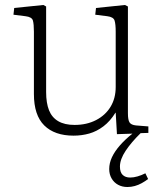

<svg xmlns="http://www.w3.org/2000/svg" viewBox="-20 -530 650 770"><path d="M491 220Q470 220 453.5 211Q437 202 427.5 185.5Q418 169 418 148Q418 124 429 100.5Q440 77 461 53Q482 29 511 6L449 8L444 -78H443Q422 -44 395 -23.5Q368 -3 338 5.5Q308 14 275 14Q199 14 157.5 -27Q116 -68 116 -153V-403Q116 -433 112 -447.5Q108 -462 82 -465L34 -471L37 -498L154 -510L165 -504V-161Q165 -117 176.5 -88Q188 -59 213.5 -44Q239 -29 279 -29Q328 -29 365.5 -48.5Q403 -68 423.5 -102Q444 -136 444 -181V-403Q444 -433 439.5 -447.5Q435 -462 410 -465L362 -471L365 -498L481 -510L493 -504V-76Q493 -49 499.5 -39Q506 -29 525 -27L575 -23V3L544 4Q507 40 484 74.5Q461 109 461 138Q461 161 472 171.5Q483 182 502 182Q516 182 531.5 177.5Q547 173 563 165L574 188Q562 197 548.5 204.5Q535 212 520.5 216Q506 220 491 220Z"/></svg>

Font: Literata 18pt ExtraLight
Style: Regular
Weight: 250
Designer: Latin by Veronika Burian and Jose Scaglione. Greek by Irene Vlachou. Cyrillic by Vera Evstafieva.
Foundry: TypeTogether
Version: Version 3.103;gftools[0.9.29]